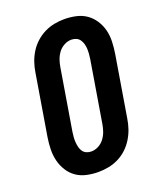

<svg xmlns="http://www.w3.org/2000/svg" viewBox="-139 -831 778 928"><g transform="rotate(-20 250.0 -367.5)"><path d="M207 8Q176 8 146.5 1.5Q117 -5 94 -21Q71 -37 55.5 -61.5Q40 -86 33 -114Q26 -142 26.5 -172.5Q27 -203 32 -234L84 -548Q88 -574 96.5 -599Q105 -624 119.5 -647.5Q134 -671 155 -690Q176 -709 200.5 -721Q225 -733 251 -738Q277 -743 302 -743Q333 -743 362.5 -736.5Q392 -730 415 -714Q438 -698 454 -673.5Q470 -649 477 -621Q484 -593 483 -562.5Q482 -532 477 -501L425 -187Q421 -161 412.5 -136Q404 -111 389.5 -87.5Q375 -64 354.5 -45Q334 -26 309.5 -14Q285 -2 258.5 3Q232 8 207 8ZM208 -97Q227 -97 245 -106.5Q263 -116 275 -132Q287 -148 293.5 -166.5Q300 -185 303 -204L355 -518Q357 -531 358 -544.5Q359 -558 358.5 -570.5Q358 -583 354.5 -595.5Q351 -608 344 -618Q337 -628 325.5 -633Q314 -638 301 -638Q282 -638 264 -628.5Q246 -619 234 -603Q222 -587 215.5 -568.5Q209 -550 206 -531L154 -217Q152 -204 151 -190.5Q150 -177 151 -164.5Q152 -152 155 -139.5Q158 -127 165 -117Q172 -107 183.5 -102Q195 -97 208 -97Z"/></g></svg>

Font: Iosevka SS04 Extrabold
Style: Italic
Weight: 800
Italic angle: -9°
Monospace: yes
Designer: Belleve Invis
Foundry: Belleve Invis
Version: Version 19.0.0; ttfautohint (v1.8.4)